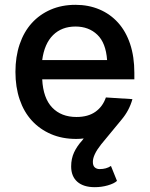

<svg xmlns="http://www.w3.org/2000/svg" viewBox="-20 -564 621 796"><path d="M296 12Q238 12 191.5 -8Q145 -28 112 -64Q79 -100 61.5 -151.5Q44 -203 44 -266Q44 -329 61.5 -380.5Q79 -432 111.5 -468Q144 -504 190 -524Q236 -544 293 -544Q347 -544 392 -525Q437 -506 469.5 -470Q502 -434 519.5 -381.5Q537 -329 537 -262V-235H155Q159 -157 196.5 -118Q234 -79 297 -79Q345 -79 375.5 -100.5Q406 -122 419 -160L529 -153Q516 -106 484 -68L399 35Q365 78 365 107Q365 123 373 130Q381 137 393 137Q421 137 440 124L465 186Q453 197 427 204.5Q401 212 373 212Q326 212 300.5 189.5Q275 167 275 126Q275 94 287 68Q299 42 321 18L327 10Q319 11 311.5 11.5Q304 12 296 12ZM424 -315Q419 -386 383.5 -420Q348 -454 293 -454Q236 -454 200 -418.5Q164 -383 155 -315Z"/></svg>

Font: Geist Med
Style: Regular
Weight: 400
Designer: Basement.studio, Andrés Briganti, Mateo Zaragoza
Foundry: Basement.studio, Vercel, Andrés Briganti, Guido Ferreyra, Mateo Zaragoza
Version: Version 1.401